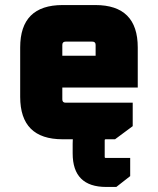

<svg xmlns="http://www.w3.org/2000/svg" viewBox="-20 -552 626 761"><path d="M60 -168V-364Q60 -532 228 -532H358Q526 -532 526 -364V-205H227V-158Q227 -145 240 -145H506V-52L436 0H228Q60 0 60 -168ZM227 -331H359V-374Q359 -387 346 -387H240Q227 -387 227 -374ZM268 18Q268 -115 401 -115H419V0H399Q395 0 395 4V70Q395 74 399 74H496V146L441 189H401Q268 189 268 56Z"/></svg>

Font: Oxanium ExtraBold
Style: Regular
Weight: 800
Designer: Severin Meyer
Version: Version 2.000